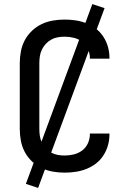

<svg xmlns="http://www.w3.org/2000/svg" viewBox="-20 -839 640 942"><path d="M297 8Q268 8 239 3Q210 -2 184 -14.5Q158 -27 136.5 -47.5Q115 -68 101.5 -93.5Q88 -119 82.5 -148Q77 -177 77 -206V-529Q77 -558 82.5 -587Q88 -616 101.5 -641.5Q115 -667 136.5 -687.5Q158 -708 184 -720.5Q210 -733 239 -738Q268 -743 297 -743Q324 -743 351 -739Q378 -735 403.5 -725Q429 -715 450.5 -698.5Q472 -682 487 -659Q502 -636 509.5 -609.5Q517 -583 517 -556V-551H421V-554Q421 -577 411.5 -598.5Q402 -620 383.5 -634Q365 -648 342.5 -653.5Q320 -659 297 -659Q280 -659 263 -656Q246 -653 231 -644.5Q216 -636 204.5 -623.5Q193 -611 185.5 -595.5Q178 -580 175.5 -563Q173 -546 173 -529V-206Q173 -189 175.5 -172Q178 -155 185.5 -139.5Q193 -124 204.5 -111.5Q216 -99 231 -90.5Q246 -82 263 -79Q280 -76 297 -76Q320 -76 342.5 -81.5Q365 -87 383.5 -101Q402 -115 411.5 -136.5Q421 -158 421 -181V-184H517V-179Q517 -152 509.5 -125.5Q502 -99 487 -76Q472 -53 450.5 -36.5Q429 -20 403.5 -10Q378 0 351 4Q324 8 297 8ZM167 83 107 63 433 -819 493 -799Z"/></svg>

Font: Iosevka Medium Extended
Style: Regular
Weight: 500
Width: 7
Monospace: yes
Designer: Belleve Invis
Foundry: Belleve Invis
Version: Version 32.5.0; ttfautohint (v1.8.4)